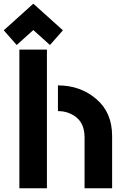

<svg xmlns="http://www.w3.org/2000/svg" viewBox="-20 -1001 675 1021"><path d="M157.2 -981.4 314.5 -839.8 245.6 -761.7 157.2 -841.3 68.8 -761.7 0 -839.8ZM576.2 0H429.7V-269.5Q429.7 -340.8 387.7 -375.5Q345.7 -410.2 288.1 -410.2V-546.9Q407.2 -546.9 491.2 -475.1Q576.2 -403.8 576.2 -277.8ZM83 0V-737.3H229.5V0Z"/></svg>

Font: New Shape
Style: Bold
Weight: 700
Designer: Wojciech Kalinowski "wmk69" (wmk69@o2.pl)
Foundry: Wojciech Kalinowski "wmk69" (wmk69@o2.pl)
Version: Version 2.1.1; 2021-05-14